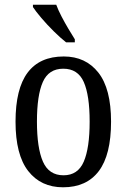

<svg xmlns="http://www.w3.org/2000/svg" viewBox="-20 -786 538 816"><path d="M248 10Q154 10 100 -59Q46 -128 46 -269Q46 -409 97.5 -477.5Q149 -546 251 -546Q344 -546 398 -477.5Q452 -409 452 -269Q452 -128 400 -59Q348 10 248 10ZM250 -41Q311 -41 336 -99Q361 -157 361 -269Q361 -381 336 -437.5Q311 -494 249 -494Q187 -494 162 -437.5Q137 -381 137 -269Q137 -157 162.5 -99Q188 -41 250 -41ZM261 -606Q238 -624 209 -652.5Q180 -681 155.5 -710Q131 -739 120 -756V-766H219Q227 -744 241 -717Q255 -690 270.5 -664Q286 -638 298 -619V-606Z"/></svg>

Font: Noto Serif Tamil Condensed
Style: Regular
Weight: 400
Width: 3
Designer: Indian Type Foundry, Tom Grace, and the Monotype Design Team
Foundry: Monotype Imaging Inc.
Version: Version 2.004; ttfautohint (v1.8.4.7-5d5b)